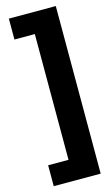

<svg xmlns="http://www.w3.org/2000/svg" viewBox="-141 -873 607 1047"><g transform="rotate(-15 162.0 -350.0)"><path d="M290 123H25V5H140V-705H25V-823H290Z"/></g></svg>

Font: Statis Sans
Style: Bold
Weight: 700
Designer: bBox Type GmbH
Foundry: bBox Type GmbH
Version: Version 1.000